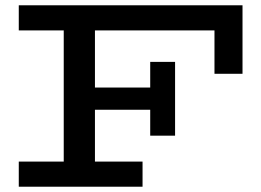

<svg xmlns="http://www.w3.org/2000/svg" viewBox="-20 -706 988 726"><path d="M791 -427V-591H51V-686H897V-427ZM51 0V-95H519V0ZM221 -53V-631H339V-53ZM269 -291V-375H602V-291ZM548 -193V-472H642V-193Z"/></svg>

Font: BioRhyme SemiExpanded Medium
Style: Regular
Weight: 500
Width: 6
Designer: Aoife Mooney
Foundry: Aoife Mooney Type
Version: Version 1.600;gftools[0.9.33]